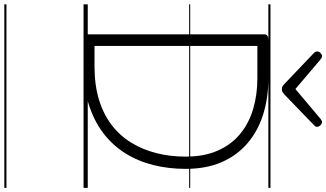

<svg xmlns="http://www.w3.org/2000/svg" viewBox="-338 -832 1544 909"><g transform="rotate(90 434.5 -377.0)"><path d="M169 0Q142 0 142 -19V-856Q142 -866 149 -870.5Q156 -875 170 -875H350Q444 -875 522.5 -850Q601 -825 658.5 -775.5Q716 -726 747.5 -653Q779 -580 779 -483Q779 -403 761 -330.5Q743 -258 705 -197.5Q667 -137 609 -93Q551 -49 473 -24.5Q395 0 295 0ZM197 -52H294Q382 -52 451 -73Q520 -94 571 -133Q622 -172 655 -226Q688 -280 704.5 -345Q721 -410 721 -483Q721 -571 692.5 -635.5Q664 -700 613.5 -741.5Q563 -783 495.5 -803Q428 -823 350 -823H197ZM557 -1129Q565 -1129 572.5 -1121.5Q580 -1114 580 -1105Q580 -1103 579 -1100Q578 -1097 574 -1093L427 -951Q421 -946 416 -942.5Q411 -939 401 -939Q393 -939 387.5 -942.5Q382 -946 377 -951L228 -1093Q225 -1097 224 -1100.5Q223 -1104 223 -1106Q223 -1115 230.5 -1122Q238 -1129 245 -1129Q250 -1129 254 -1126.5Q258 -1124 262 -1121L401 -1003L541 -1121Q545 -1124 549 -1126.5Q553 -1129 557 -1129ZM0 365H869V375H0ZM0 -20H869V0H0ZM0 -505H869V-500H0ZM0 -885H869V-875H0Z"/></g></svg>

Font: Playwrite IT Moderna Guides
Style: Regular
Weight: 400
Designer: Veronika Burian, José Scaglione
Foundry: TypeTogether
Version: Version 1.003